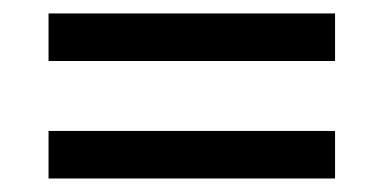

<svg xmlns="http://www.w3.org/2000/svg" viewBox="-20 -390 567 284"><path d="M475.6 -370.1V-299.8H51.8V-370.1ZM475.6 -196.3V-126H51.8V-196.3Z"/></svg>

Font: Crimson Pro Medium
Style: Regular
Weight: 500
Designer: Jacques Le Bailly
Foundry: Baron von Fonthausen
Version: Version 1.003